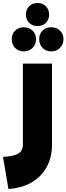

<svg xmlns="http://www.w3.org/2000/svg" viewBox="-20 -959 441 1274"><path d="M0 82Q53 79 81.5 69Q110 59 121 42Q132 25 132 1V-537H325V1Q325 86 289.5 150Q254 214 189.5 251.5Q125 289 36 295ZM229 -939Q263 -939 284.5 -917.5Q306 -896 306 -863Q306 -829 284.5 -807.5Q263 -786 229 -786Q195 -786 173.5 -807.5Q152 -829 152 -863Q152 -896 173.5 -917.5Q195 -939 229 -939ZM320 -778Q355 -778 378 -756Q401 -734 401 -699Q401 -664 378 -641Q355 -618 320 -618Q285 -618 262.5 -641Q240 -664 240 -699Q240 -734 262.5 -756Q285 -778 320 -778ZM138 -778Q173 -778 196 -756Q219 -734 219 -699Q219 -664 196 -641Q173 -618 138 -618Q103 -618 80.5 -641Q58 -664 58 -699Q58 -734 80.5 -756Q103 -778 138 -778Z"/></svg>

Font: Alexandria Black
Style: Regular
Weight: 900
Designer: Mohamed Gaber
Foundry: Kief Type Foundry
Version: Version 5.100